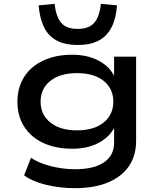

<svg xmlns="http://www.w3.org/2000/svg" viewBox="-20 -794 838 1003"><path d="M370 189Q295 189 223 172Q151 155 106 122L142 30Q171 50 209 63Q247 76 289 83Q331 90 373 90Q471 90 523.5 54Q576 18 576 -49V-122H574Q549 -76 493 -46.5Q437 -17 358 -17Q272 -17 207.5 -46.5Q143 -76 107 -131.5Q71 -187 71 -262Q71 -337 106.5 -392.5Q142 -448 206.5 -478Q271 -508 357 -508Q436 -508 493.5 -478Q551 -448 576 -398V-498H691V-58Q691 19 653.5 74Q616 129 544.5 159Q473 189 370 189ZM382 -113Q471 -113 521.5 -154Q572 -195 572 -263Q572 -331 521.5 -371.5Q471 -412 382 -412Q294 -412 243 -371.5Q192 -331 192 -263Q192 -195 243 -154Q294 -113 382 -113ZM386 -559Q320 -559 276 -582.5Q232 -606 209.5 -653Q187 -700 182 -766L265 -774Q273 -706 300 -674.5Q327 -643 386 -643Q444 -643 472 -674.5Q500 -706 507 -774L591 -766Q587 -700 563.5 -653Q540 -606 496.5 -582.5Q453 -559 386 -559Z"/></svg>

Font: Nunito Sans 7pt Expanded SemiBold
Style: Regular
Weight: 600
Width: 7
Designer: Vernon Adams
Foundry: Vernon Adams
Version: Version 3.101;gftools[0.9.27]